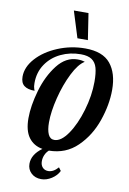

<svg xmlns="http://www.w3.org/2000/svg" viewBox="-124 -1072 912 1357"><g transform="rotate(10 332.5 -393.0)"><path d="M351 -811H426L397 -1000H292ZM263.5 42.5C269.8 28.2 278.7 16 290 6C370.7 5.3 438.5 -21.8 493.5 -75.5C548.5 -129.2 589.3 -194.7 616 -272C642.7 -349.3 656 -423.3 656 -494C656 -574 637.3 -636.7 600 -682C562.7 -727.3 502.3 -750 419 -750C350.3 -750 284.8 -737 222.5 -711C160.2 -685 110.2 -651 72.5 -609C34.8 -567 16 -523 16 -477C16 -447.7 24.5 -426.3 41.5 -413C58.5 -399.7 83.7 -393 117 -393C117 -394.3 115.3 -399.2 112 -407.5C108.7 -415.8 107 -429 107 -447C107 -498.3 120.2 -543.5 146.5 -582.5C172.8 -621.5 208 -651.5 252 -672.5C296 -693.5 343.7 -704 395 -704C429 -704 455.3 -697.7 474 -685C492.7 -672.3 505.5 -653.5 512.5 -628.5C519.5 -603.5 523 -570.3 523 -529C523 -463 512.5 -394.3 491.5 -323C470.5 -251.7 443.8 -192.5 411.5 -145.5C379.2 -98.5 346.7 -75 314 -75C294 -75 279.3 -85.3 270 -106C260.7 -126.7 256 -155 256 -191C256 -242.3 264.3 -301.3 281 -368C297.7 -434.7 319.5 -495 346.5 -549C373.5 -603 401.7 -638.7 431 -656C416.3 -661.3 399 -664 379 -664C323 -664 274.5 -637.7 233.5 -585C192.5 -532.3 161.3 -469 140 -395C118.7 -321 108 -254.3 108 -195C108 -135.7 119.8 -89.8 143.5 -57.5C167.2 -25.2 200.3 -5.3 243 2C195 36.7 171 76.3 171 121C171 147.7 180.3 169.8 199 187.5C217.7 205.2 241.7 214 271 214C296.3 214 321.2 206.2 345.5 190.5C369.8 174.8 387.3 155.7 398 133L381 110C358.3 136 334.7 149 310 149C293.3 149 279.8 143.5 269.5 132.5C259.2 121.5 254 106.7 254 88C254 72 257.2 56.8 263.5 42.5Z"/></g></svg>

Font: DonutKreme
Style: Regular
Weight: 400
Designer: Impallari Type
Foundry: Impallari Type
Version: Version 2.100